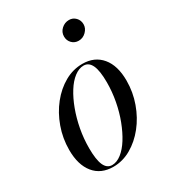

<svg xmlns="http://www.w3.org/2000/svg" viewBox="-156 -702 726 804"><g transform="rotate(-30 207.0 -300.0)"><path d="M156.5 12.9Q96.8 12.9 63.7 -27.8Q30.6 -68.5 30.6 -140.3Q30.6 -196.8 49.2 -248.4Q67.7 -300 99.6 -339.9Q131.5 -379.8 172.2 -402.8Q212.9 -425.8 258.1 -425.8Q316.9 -425.8 350.4 -385.5Q383.9 -345.2 383.9 -272.6Q383.9 -216.9 365.3 -165.3Q346.8 -113.7 314.9 -73.8Q283.1 -33.9 242.3 -10.5Q201.6 12.9 156.5 12.9ZM155.6 4Q178.2 4 200.8 -13.7Q223.4 -31.5 242.3 -61.7Q261.3 -91.9 276.6 -131.9Q291.9 -171.8 300.4 -216.9Q308.9 -262.1 308.9 -307.3Q308.9 -363.7 296.4 -390.3Q283.9 -416.9 258.9 -416.9Q236.3 -416.9 213.7 -399.6Q191.1 -382.3 172.2 -352Q153.2 -321.8 138.3 -281.9Q123.4 -241.9 114.9 -196.8Q106.5 -151.6 106.5 -105.6Q106.5 -50 118.5 -23Q130.6 4 155.6 4ZM294.4 -516.9Q275 -516.9 262.1 -530.2Q249.2 -543.5 249.2 -562.9Q249.2 -583.9 264.9 -598.4Q280.6 -612.9 301.6 -612.9Q320.2 -612.9 333.1 -599.6Q346 -586.3 346 -566.9Q346 -547.6 330.6 -532.3Q315.3 -516.9 294.4 -516.9Z"/></g></svg>

Font: Playfair 144pt SemiCondensed
Style: Italic
Weight: 400
Width: 4
Italic angle: -15.6°
Designer: Claus Eggers Sørensen
Foundry: Claus Eggers Sørensen
Version: Version 2.203